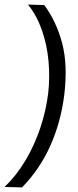

<svg xmlns="http://www.w3.org/2000/svg" viewBox="-38 -726 341 837"><path d="M-18 89Q34 39 73.5 -27.5Q113 -94 138 -169.5Q163 -245 172 -319Q180 -388 173.5 -459.5Q167 -531 144.5 -595Q122 -659 84 -706L155 -704Q208 -632 233 -537.5Q258 -443 242 -311Q227 -193 181.5 -91Q136 11 58 91Z"/></svg>

Font: Kulim Park
Style: Italic
Weight: 400
Italic angle: -8°
Designer: Noponies / Dale Sattler
Foundry: Noponies
Version: Version 1.000; ttfautohint (v1.8.3)